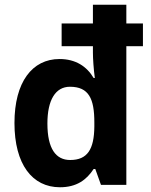

<svg xmlns="http://www.w3.org/2000/svg" viewBox="-20 -780 636 810"><path d="M233 10C303 10 345 -21 375 -67H382L406 0H513V-585H583V-681H513V-760H372V-681H240V-585H372V-558C372 -533 375 -488 380 -451H375C346 -500 299 -531 231 -531C116 -531 41 -434 41 -261C41 -87 116 10 233 10ZM276 -105C216 -105 180 -152 180 -259C180 -358 214 -414 275 -414C355 -414 378 -363 378 -264V-246C377 -150 349 -105 276 -105Z"/></svg>

Font: Noto Sans Kannada SemiCondensed
Style: Bold
Weight: 700
Width: 4
Designer: Jelle Bosma - Monotype Design Team
Foundry: Monotype Imaging Inc.
Version: Version 2.005